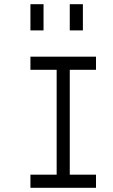

<svg xmlns="http://www.w3.org/2000/svg" viewBox="-20 -895 540 915"><path d="M437.5 0V-62.5H312.5Q312.5 -62.5 312.5 -562.5H437.5V-625H125V-562.5H250Q250 -562.5 250 -62.5H125V0ZM125 -875Q125 -875 125 -750H187.5Q187.5 -750 187.5 -875ZM312.5 -875Q312.5 -875 312.5 -750H375Q375 -750 375 -875Z"/></svg>

Font: Unifont
Style: Regular
Weight: 500
Version: Version 13.0.05